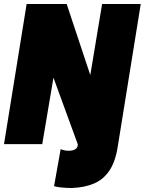

<svg xmlns="http://www.w3.org/2000/svg" viewBox="-22 -720 723 959"><path d="M-2 0 111 -700H311L429 -345L488 -700H681L566 13Q554 89 523.5 133.5Q493 178 445.5 197.5Q398 217 336 219Q327 219 312 218.5Q297 218 280 216Q263 214 248 210L281 25Q291 29 300.5 31Q310 33 322 33Q334 33 344 30Q354 27 360 20.5Q366 14 367 2L245 -332L189 0Z"/></svg>

Font: Georama ExtraCondensed Thin Black
Style: Italic
Weight: 900
Italic angle: -9°
Version: Version 1.001